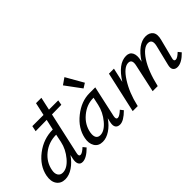

<svg xmlns="http://www.w3.org/2000/svg" viewBox="-16 -1275 1845 1845"><g transform="rotate(-45 906.0 -352.5)"><path d="M482 -526 387 -97Q377 -57 403 -57Q425 -57 468 -97L493 -66Q422 6 368 6Q337 6 325.5 -18.5Q314 -43 323 -84L332 -125Q291 -65 238 -29.5Q185 6 133 6Q75 6 45.5 -35.5Q16 -77 29 -147Q51 -259 154.5 -338.5Q258 -418 385 -418L409 -525L257 -523L269 -580H421L450 -711H523L494 -579H620L611 -528ZM161 -56Q221 -56 280 -126Q339 -196 356 -278L373 -360Q271 -360 195.5 -299Q120 -238 104 -147Q96 -107 111.5 -81.5Q127 -56 161 -56Z M921 -518 873 -488 754 -649 820 -695ZM975 -97 999 -66Q927 6 877 6Q845 6 830.5 -14.5Q816 -35 825 -77L835 -121Q795 -62 743.5 -28Q692 6 642 6Q584 6 558 -37Q532 -80 545 -143Q567 -254 668.5 -335Q770 -416 881 -416H960L890 -97Q881 -55 907 -55Q930 -55 975 -97ZM670 -56Q727 -56 785 -125.5Q843 -195 861 -278L878 -357H872Q785 -357 710.5 -295Q636 -233 620 -143Q613 -101 626 -78.5Q639 -56 670 -56Z M1761 -97 1786 -66Q1716 6 1658 6Q1626 6 1611.5 -15Q1597 -36 1608 -77L1658 -281Q1676 -359 1618 -359Q1559 -359 1495.5 -263.5Q1432 -168 1393 0H1324L1385 -281Q1404 -359 1351 -359Q1290 -359 1222.5 -253.5Q1155 -148 1123 -7L1122 0H1053L1146 -416H1214L1181 -269Q1276 -421 1383 -421Q1430 -421 1448 -385Q1466 -349 1452 -289L1449 -275Q1494 -346 1545.5 -383.5Q1597 -421 1647 -421Q1699 -421 1723.5 -388Q1748 -355 1730 -289L1681 -97Q1668 -57 1697 -57Q1719 -57 1761 -97Z"/></g></svg>

Font: EauTestInfant Medium
Style: Italic
Weight: 500
Italic angle: -12°
Designer: Christian Thalmann (Catharsis Fonts)
Version: Version 0.001;PS 000.001;hotconv 1.0.88;makeotf.lib2.5.64775